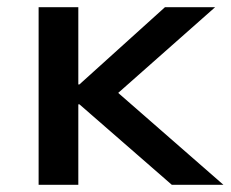

<svg xmlns="http://www.w3.org/2000/svg" viewBox="-20 -512 639 532"><path d="M87 0V-492H197V-278H200L437 -492H576L282 -232L283 -276L599 0H456L200 -223H197V0Z"/></svg>

Font: Nunito Sans 10pt SemiExpanded SemiBold
Style: Regular
Weight: 600
Width: 6
Designer: Vernon Adams
Foundry: Vernon Adams
Version: Version 3.101;gftools[0.9.27]